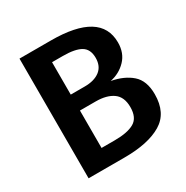

<svg xmlns="http://www.w3.org/2000/svg" viewBox="-159 -825 931 960"><g transform="rotate(-30 306.5 -345.5)"><path d="M578 -199Q578 -91 502 -45.5Q426 0 289 0H81V-691H262Q548 -691 548 -515Q548 -454 511 -415.5Q474 -377 420 -366Q491 -353 534.5 -315Q578 -277 578 -199ZM213 -594V-407H294Q349 -407 381 -431.5Q413 -456 413 -504Q413 -554 379.5 -574Q346 -594 275 -594ZM440 -204Q440 -263 403.5 -289Q367 -315 304 -315H213V-99H290Q363 -99 401.5 -121Q440 -143 440 -204Z"/></g></svg>

Font: Fira Sans Medium
Style: Regular
Weight: 500
Designer: bBox Type GmbH & Carrois Corporate GbR & Edenspiekermann AG
Foundry: bBox Type GmbH & Carrois Corporate GbR & Edenspiekermann AG
Version: Version 4.301